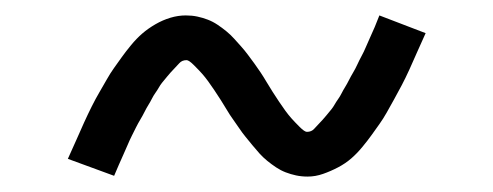

<svg xmlns="http://www.w3.org/2000/svg" viewBox="-20 -419 640 249"><path d="M379 -190Q371 -190 364 -191.5Q357 -193 350.5 -195.5Q344 -198 338 -202Q332 -206 326.5 -210.5Q321 -215 316.5 -220Q312 -225 307.5 -230.5Q303 -236 298.5 -241.5Q294 -247 290 -253Q286 -259 282 -264.5Q278 -270 274.5 -276Q271 -282 266.5 -289Q262 -296 258 -302Q254 -308 250 -313.5Q246 -319 242 -323.5Q238 -328 231.5 -334.5Q225 -341 222 -341Q216 -341 212.5 -337Q209 -333 205.5 -329.5Q202 -326 197 -320Q192 -314 190 -311.5Q188 -309 186 -305.5Q184 -302 181.5 -298.5Q179 -295 177 -291Q175 -287 172.5 -283Q170 -279 167.5 -274Q165 -269 162 -264Q159 -259 156.5 -254Q154 -249 151 -243Q148 -237 145.5 -231Q143 -225 140 -218.5Q137 -212 134 -205Q131 -198 128 -191L68 -213Q74 -226 79 -237.5Q84 -249 89 -260Q94 -271 99 -281Q104 -291 109 -299.5Q114 -308 118.5 -316Q123 -324 128 -331Q133 -338 138 -345Q143 -352 150 -360.5Q157 -369 164.5 -375.5Q172 -382 181.5 -387.5Q191 -393 201 -396Q211 -399 221 -399Q229 -399 236 -397.5Q243 -396 249.5 -393.5Q256 -391 262 -387Q268 -383 273.5 -378.5Q279 -374 283.5 -369Q288 -364 292.5 -359Q297 -354 301.5 -348Q306 -342 310 -336.5Q314 -331 318 -325Q322 -319 325.5 -313Q329 -307 333.5 -300Q338 -293 342 -287Q346 -281 350 -275.5Q354 -270 358 -265.5Q362 -261 368.5 -254.5Q375 -248 378 -248Q384 -248 387.5 -252Q391 -256 394.5 -259.5Q398 -263 403 -269Q408 -275 410 -277.5Q412 -280 414 -283.5Q416 -287 418.5 -290.5Q421 -294 423 -298Q425 -302 427.5 -306Q430 -310 432.5 -315Q435 -320 438 -325Q441 -330 443.5 -335.5Q446 -341 449 -346.5Q452 -352 454.5 -358Q457 -364 460 -370.5Q463 -377 466 -384Q469 -391 472 -399L532 -376Q526 -363 521 -351.5Q516 -340 511 -329Q506 -318 501 -308.5Q496 -299 491 -290Q486 -281 481.5 -273Q477 -265 472 -258Q467 -251 462 -244Q457 -237 450 -228.5Q443 -220 435.5 -213.5Q428 -207 418.5 -202Q409 -197 399 -193.5Q389 -190 379 -190Z"/></svg>

Font: Iosevka Etoile Light
Style: Regular
Weight: 300
Designer: Belleve Invis
Foundry: Belleve Invis
Version: Version 25.0.1; ttfautohint (v1.8.4)